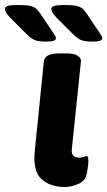

<svg xmlns="http://www.w3.org/2000/svg" viewBox="-86 -738 428 766"><path d="M172 8Q113 8 78.5 -24.5Q44 -57 53 -139L89 -493Q92 -525 152 -525H180Q210 -525 224 -515.5Q238 -506 237 -494L201 -147Q198 -126 206 -117.5Q214 -109 230 -109Q240 -109 248 -112Q256 -115 259 -115Q267 -115 266 -103Q267 -99 266 -84.5Q265 -70 260 -44Q254 -16 226 -4Q198 8 172 8ZM282 -572Q251 -572 236 -579Q221 -586 205 -602L152 -655Q137 -669 128 -681Q119 -693 119 -703Q119 -711 130 -714.5Q141 -718 170 -718Q205 -718 221 -714Q237 -710 244.5 -702.5Q252 -695 261 -682L306 -615Q312 -605 317 -598.5Q322 -592 322 -585Q322 -579 313.5 -575.5Q305 -572 282 -572ZM97 -572Q66 -572 51 -579Q36 -586 20 -602L-33 -655Q-48 -669 -57 -681Q-66 -693 -66 -703Q-66 -711 -55 -714.5Q-44 -718 -15 -718Q20 -718 36 -714Q52 -710 59.5 -702.5Q67 -695 76 -682L121 -615Q127 -605 132 -598.5Q137 -592 137 -585Q137 -579 128.5 -575.5Q120 -572 97 -572Z"/></svg>

Font: Asap Semi Expanded Semi Expanded Regular
Style: Bold Italic
Weight: 700
Width: 6
Italic angle: -6°
Designer: Pablo Cosgaya
Foundry: Omnibus-Type
Version: Version 3.001; ttfautohint (v1.8.4.7-5d5b)